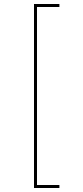

<svg xmlns="http://www.w3.org/2000/svg" viewBox="-20 -820 417 960"><path d="M277 -800V-785H165V105H277V120H150V-800Z"/></svg>

Font: Kalnia Thin Thin
Style: Regular
Weight: 250
Version: Version 1.105